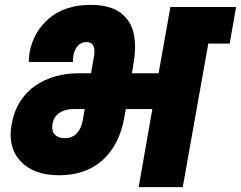

<svg xmlns="http://www.w3.org/2000/svg" viewBox="-20 -769 990 789"><path d="M246.1 -201.2Q276.4 -201.2 294.9 -220.5Q313.5 -239.7 319.8 -272.9L328.1 -320.8H280.8Q247.1 -320.8 223.9 -304.9Q200.7 -289.1 195.8 -259.8Q190.9 -231.4 205.1 -216.3Q219.2 -201.2 246.1 -201.2ZM222.2 -48.8Q118.2 -48.8 64.5 -106.4Q10.7 -164.1 27.8 -258.8Q37.1 -311 62.7 -351.6Q88.4 -392.1 125.5 -417.2Q162.6 -442.4 207 -455.1Q251.5 -467.8 300.8 -467.8H354L366.2 -537.1Q376.5 -596.2 334 -596.2Q314.5 -596.2 300.5 -581.5Q286.6 -566.9 282.2 -543.9Q278.8 -526.4 279.8 -514.2H99.1Q97.7 -529.3 101.1 -550.8Q116.7 -638.7 182.1 -693.8Q247.6 -749 353 -749Q393.6 -749 425 -740.2Q456.5 -731.4 477.3 -715.1Q498 -698.7 511.5 -676.8Q524.9 -654.8 530.3 -627Q535.6 -599.1 534.9 -568.8Q534.2 -538.6 527.8 -503.9L522 -467.8H631.8L680.2 -740.2H950.2L923.8 -589.8H835.9L731 0H549.8L606 -320.8H497.1L490.2 -283.2Q470.2 -172.9 401.4 -110.8Q332.5 -48.8 222.2 -48.8Z"/></svg>

Font: Poppins ExtraBold
Style: Italic
Weight: 800
Italic angle: -10°
Designer: Ninad Kale (Devanagari), Jonny Pinhorn (Latin)
Foundry: Indian Type Foundry
Version: Version 3.200;PS 1.000;hotconv 16.6.54;makeotf.lib2.5.65590